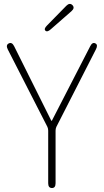

<svg xmlns="http://www.w3.org/2000/svg" viewBox="-20 -944 522 964"><path d="M241 0Q222 0 222 -24V-288Q222 -298 218 -307L19 -696Q8 -718 24 -726Q40 -734 51 -712L237 -339Q239 -335 241 -339L433 -712Q444 -734 459 -726Q473 -719 462 -697L263 -307Q259 -298 259 -288V-24Q259 0 241 0ZM235 -797Q217 -781 208 -790Q199 -799 216 -816L313 -915Q330 -932 344 -918Q357 -904 339 -888Z"/></svg>

Font: Resource Han Rounded JP ExtraLight
Style: Regular
Weight: 250
Designer: Cyano Hao (round all glyphs); Ryoko NISHIZUKA 西塚涼子 (kana, bopomofo & ideographs); Paul D. Hunt (Latin, Greek & Cyrillic)
Foundry: Cyano Hao
Version: 0.990